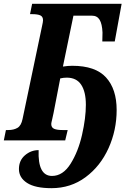

<svg xmlns="http://www.w3.org/2000/svg" viewBox="-40 -734 674 1004"><path d="M59 150Q59 105 90.5 78Q122 51 162 51Q157 186 232 186Q289 186 329 122.5Q369 59 389 -29Q409 -117 409 -186Q409 -254 384.5 -291Q360 -328 309 -328Q293 -328 275 -324L240 -143L233 -111Q228 -91 228 -86Q228 -67 243 -60.5Q258 -54 287 -54H314L301 0H-20L-9 -54H3Q32 -54 51.5 -65.5Q71 -77 78 -112L180 -598Q185 -620 185 -628Q185 -647 171 -653.5Q157 -660 128 -660H117L128 -714H596L560 -517H495Q496 -532 496 -564Q494 -609 481 -630.5Q468 -652 441 -652H344L289 -386Q315 -390 338 -390Q459 -390 514.5 -329Q570 -268 570 -159Q570 -53 527.5 41Q485 135 407.5 192.5Q330 250 229 250Q144 250 101.5 222.5Q59 195 59 150Z"/></svg>

Font: Noto Serif CondExtraBold
Style: Italic
Weight: 800
Width: 3
Italic angle: -12°
Designer: Monotype Design Team
Foundry: Monotype Imaging Inc.
Version: Version 1.001